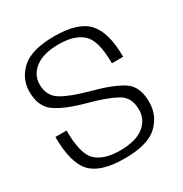

<svg xmlns="http://www.w3.org/2000/svg" viewBox="-160 -804 889 931"><g transform="rotate(-30 284.0 -338.0)"><path d="M272.5 4.5Q403 4.5 457.5 -47Q512 -98.5 512 -174.5Q512 -260.5 459.2 -295.8Q406.5 -331 290.5 -362Q196.5 -387 145.2 -417Q94 -447 94 -512.5Q94 -565.5 139 -600.5Q184 -635.5 271.5 -635.5Q359.5 -635.5 404.2 -594.8Q449 -554 449 -426.5H512Q512 -564 458.2 -622Q404.5 -680 272.5 -680Q144 -680 88.8 -629.2Q33.5 -578.5 33.5 -506.5Q33.5 -423.5 86 -386.2Q138.5 -349 252 -318.5Q347.5 -293 399 -264.5Q450.5 -236 450.5 -167Q450.5 -110 405.5 -75Q360.5 -40 272.5 -40Q183 -40 139.2 -81.2Q95.5 -122.5 95.5 -254H33Q33 -109.5 86 -52.5Q139 4.5 272.5 4.5Z"/></g></svg>

Font: Anybody UltraCondensed Thin Light
Style: Regular
Weight: 300
Version: Version 1.111